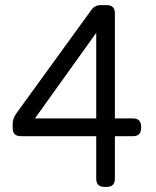

<svg xmlns="http://www.w3.org/2000/svg" viewBox="-20 -734 614 754"><path d="M398.9 0H390.1Q357.9 0 357.9 -32.2V-199.2H62Q29.8 -199.2 29.8 -231V-247.1Q29.8 -267.6 43 -287.1L337.9 -693.8Q351.6 -713.9 376 -713.9H398.9Q431.2 -713.9 431.2 -682.1V-269H502Q534.2 -269 534.2 -236.8V-231Q534.2 -199.2 502 -199.2H431.2V-32.2Q431.2 0 398.9 0ZM117.2 -269H357.9V-605Z"/></svg>

Font: Arcon Rounded-
Style: Regular
Weight: 400
Designer: M. Zarth
Foundry: martin zarth - visuelle & digitale kommunikation
Version: Version 1.110;PS 001.110;hotconv 1.0.70;makeotf.lib2.5.58329